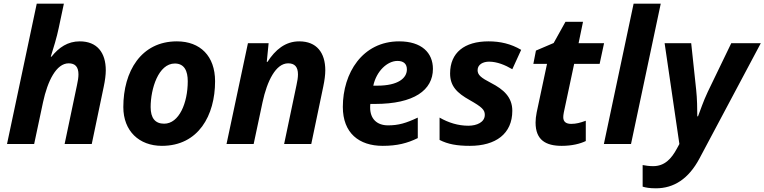

<svg xmlns="http://www.w3.org/2000/svg" viewBox="-20 -780 4141 1040"><path d="M18 0H165L213 -226C238 -342 285 -437 352 -437C387 -437 405 -418 405 -377C405 -361 402 -341 397 -319L330 0H477L542 -311C549 -344 553 -375 553 -399C553 -495 506 -556 412 -556C347 -556 299 -523 259 -473H255C268 -513 289 -583 298 -628L326 -760H179Z M857 10C1055 10 1145 -155 1145 -340C1145 -476 1065 -556 938 -556C744 -556 648 -393 648 -200C648 -70 734 10 857 10ZM869 -110C820 -110 796 -141 796 -200C796 -299 838 -436 927 -436C979 -436 997 -395 997 -340C997 -222 950 -110 869 -110Z M1207 0H1354L1402 -226C1427 -342 1474 -437 1541 -437C1576 -437 1594 -418 1594 -377C1594 -361 1591 -341 1586 -319L1519 0H1666L1731 -311C1738 -344 1742 -375 1742 -399C1742 -495 1695 -556 1601 -556C1525 -556 1471 -510 1429 -445H1425L1435 -546H1323Z M2053 10C2131 10 2186 -4 2243 -32V-143C2179 -113 2139 -101 2082 -101C2020 -101 1985 -138 1985 -197C1985 -204 1985 -209 1986 -217H2011C2223 -217 2325 -292 2325 -407C2325 -494 2264 -556 2142 -556C1943 -556 1837 -384 1837 -201C1837 -59 1925 10 2053 10ZM2024 -316H2002C2019 -395 2078 -450 2133 -450C2165 -450 2184 -435 2184 -404C2184 -357 2137 -316 2024 -316Z M2525 10C2665 10 2755 -55 2755 -180C2755 -254 2707 -296 2641 -330C2585 -359 2567 -374 2567 -400C2567 -431 2597 -446 2629 -446C2672 -446 2716 -428 2755 -405L2803 -510C2747 -543 2689 -556 2626 -556C2496 -556 2418 -495 2418 -382C2418 -313 2456 -276 2524 -238C2591 -200 2606 -185 2606 -158C2606 -118 2563 -99 2517 -99C2462 -99 2410 -115 2361 -143V-22C2406 1 2455 10 2525 10Z M3023 10C3077 10 3122 -1 3153 -16V-126C3123 -115 3101 -109 3074 -109C3048 -109 3031 -119 3031 -145C3031 -151 3032 -161 3034 -171L3090 -434H3228L3252 -546H3114L3138 -662H3043L2979 -547L2883 -506L2869 -434H2943L2887 -171C2883 -151 2881 -132 2881 -116C2881 -21 2937 10 3023 10Z M3251 0H3398L3559 -760H3412Z M3533 240C3630 240 3710 189 3769 78L4101 -546H3941L3814 -283C3788 -228 3774 -183 3761 -150H3757C3757 -189 3756 -248 3751 -293L3724 -546H3580L3660 0L3647 24C3617 80 3580 120 3518 120C3495 120 3478 117 3461 114V231C3477 236 3498 240 3533 240Z"/></svg>

Font: Noto Sans
Style: Bold Italic
Weight: 700
Italic angle: -12°
Designer: Monotype Design Team
Foundry: Monotype Imaging Inc.
Version: Version 2.013